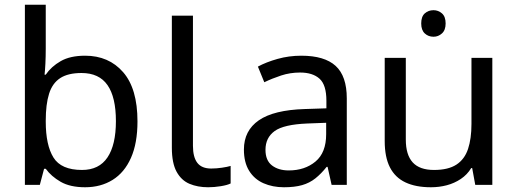

<svg xmlns="http://www.w3.org/2000/svg" viewBox="-20 -780 2182 810"><path d="M173 -575Q173 -541 171.5 -511.5Q170 -482 168 -465H173Q196 -499 236 -522Q276 -545 339 -545Q439 -545 499.5 -475.5Q560 -406 560 -268Q560 -176 532.5 -114Q505 -52 455 -21Q405 10 339 10Q276 10 236 -13Q196 -36 173 -68H166L148 0H85V-760H173ZM324 -472Q267 -472 234 -450.5Q201 -429 187 -384.5Q173 -340 173 -271V-267Q173 -168 205.5 -115.5Q238 -63 326 -63Q398 -63 433.5 -116Q469 -169 469 -269Q469 -370 433.5 -421Q398 -472 324 -472Z M858 10Q814 10 779.5 -4.5Q745 -19 725 -55.5Q705 -92 705 -157V-714H794V-165Q794 -117 812.5 -93Q831 -69 871 -69Q893 -69 916.5 -72.5Q940 -76 953 -80V-6Q939 1 911.5 5.5Q884 10 858 10Z M1251 -545Q1349 -545 1396 -502Q1443 -459 1443 -365V0H1379L1362 -76H1358Q1335 -47 1310.5 -27.5Q1286 -8 1254.5 1Q1223 10 1178 10Q1130 10 1091.5 -7Q1053 -24 1031 -59.5Q1009 -95 1009 -149Q1009 -229 1072 -272.5Q1135 -316 1266 -320L1357 -323V-355Q1357 -422 1328 -448Q1299 -474 1246 -474Q1204 -474 1166 -461.5Q1128 -449 1095 -433L1068 -499Q1103 -518 1151 -531.5Q1199 -545 1251 -545ZM1277 -259Q1177 -255 1138.5 -227Q1100 -199 1100 -148Q1100 -103 1127.5 -82Q1155 -61 1198 -61Q1266 -61 1311 -98.5Q1356 -136 1356 -214V-262Z M1809 -737Q1829 -737 1844.5 -723.5Q1860 -710 1860 -681Q1860 -653 1844.5 -639Q1829 -625 1809 -625Q1787 -625 1772 -639Q1757 -653 1757 -681Q1757 -710 1772 -723.5Q1787 -737 1809 -737ZM2057 -536V0H1985L1972 -71H1968Q1951 -43 1924 -25Q1897 -7 1865 1.5Q1833 10 1798 10Q1734 10 1690.5 -10.5Q1647 -31 1625 -74Q1603 -117 1603 -185V-536H1692V-191Q1692 -127 1721 -95Q1750 -63 1811 -63Q1871 -63 1905.5 -85.5Q1940 -108 1954.5 -151.5Q1969 -195 1969 -257V-536Z"/></svg>

Font: umalayalam05
Style: Book
Weight: 400
Designer: Jelle Bosma - Monotype Design Team
Foundry: Monotype Imaging Inc.
Version: Version 2.003